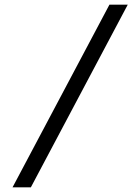

<svg xmlns="http://www.w3.org/2000/svg" viewBox="-20 -756 571 828"><path d="M531 -736H452L34 52H113Z"/></svg>

Font: Perun Medium Italic
Style: Regular
Weight: 500
Italic angle: -12°
Foundry: Copyright (c) Stefan Peev, Context Ltd, 2016
Version: Version 1.026